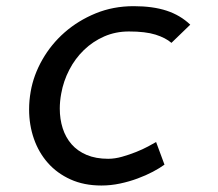

<svg xmlns="http://www.w3.org/2000/svg" viewBox="-20 -578 690 607"><path d="M522 -442.5Q503.5 -458.5 471.8 -468.5Q440 -478.5 387.5 -478.5Q345.5 -478.5 309.5 -462.8Q273.5 -447 245.5 -420Q217.5 -393 199 -357.2Q180.5 -321.5 173.5 -282Q169 -258 169 -234.5Q169 -201.5 178.2 -172.5Q187.5 -143.5 206.2 -122Q225 -100.5 254 -88.2Q283 -76 322 -76Q343 -76 366 -82.5Q389 -89 410.2 -97.5Q431.5 -106 448.2 -115Q465 -124 473.5 -129L500 -57.5Q485 -46.5 463.2 -35Q441.5 -23.5 415.2 -13.8Q389 -4 359.8 2.2Q330.5 8.5 300.5 8.5Q245.5 8.5 203 -10.8Q160.5 -30 131.5 -62.8Q102.5 -95.5 87.2 -139.2Q72 -183 72 -232Q72 -246 73.2 -260Q74.5 -274 77 -288.5Q86 -340.5 113.8 -389.2Q141.5 -438 184.2 -475.5Q227 -513 282.5 -535.8Q338 -558.5 402.5 -558.5Q463.5 -558.5 506.8 -544.2Q550 -530 581.5 -500Z"/></svg>

Font: B612 Mono
Style: Italic
Weight: 400
Italic angle: -10°
Version: Version 1.005